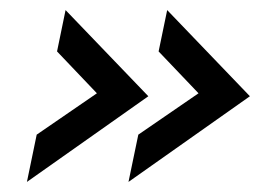

<svg xmlns="http://www.w3.org/2000/svg" viewBox="-20 -441 535 383"><path d="M33.7 -78.1 53.2 -172.4 173.3 -254.9 93.8 -338.4 110.8 -420.9 275.9 -249ZM236.3 -78.1 255.9 -172.4 376 -254.9 296.4 -338.4 313.5 -420.9 478.5 -249Z"/></svg>

Font: HK Grotesk SmBold Legacy Italic
Style: Regular
Weight: 600
Italic angle: -13°
Designer: Alfredo Marco Pradil
Foundry: Hanken Design Co.
Version: Version 2.022;PS 002.022;hotconv 1.0.88;makeotf.lib2.5.64775